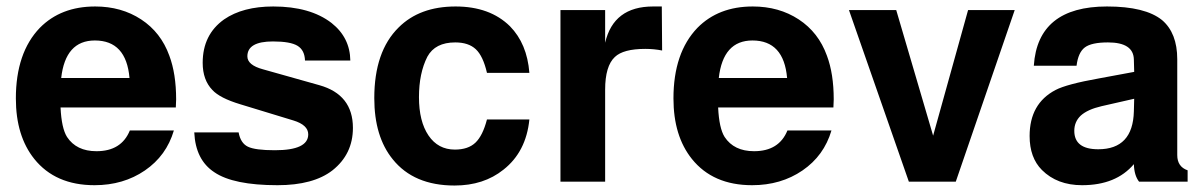

<svg xmlns="http://www.w3.org/2000/svg" viewBox="-20 -561 3719 593"><path d="M523 -229H167Q170 -165 187 -138Q216 -94 278 -94Q355 -94 381 -158H517Q494 -80 427.5 -34.5Q361 11 272 11Q151 11 86 -70Q29 -141 29 -257Q29 -398 103 -475Q168 -541 274 -541Q355 -541 416 -501Q477 -461 503 -389Q524 -333 524 -254Q524 -244 523 -229ZM380 -320Q370 -436 273 -436Q182 -436 169 -320Z M1062 -374H922Q921 -406 899 -419.5Q877 -433 823 -433Q744 -433 744 -387Q744 -360 792 -347L966 -298Q1070 -269 1070 -166Q1070 -85 1007 -35Q948 11 837 11Q701 11 642 -29Q584 -67 580 -152H717Q723 -119 745.5 -108Q768 -97 829 -97Q932 -97 932 -146Q932 -175 886 -189L722 -239Q659 -258 636 -283Q606 -314 606 -367Q606 -454 672 -501Q730 -541 824 -541Q938 -541 1004 -490Q1061 -445 1062 -374Z M1615 -336H1484Q1472 -388 1449.5 -409Q1427 -430 1386 -430Q1324 -430 1300 -386Q1274 -335 1274 -261Q1274 -186 1303.5 -142.5Q1333 -99 1385 -99Q1426 -99 1448.5 -120.5Q1471 -142 1484 -192H1615Q1605 -92 1535 -37Q1474 12 1384 12Q1258 12 1193 -69Q1136 -139 1136 -258Q1136 -402 1211 -476Q1276 -541 1387 -541Q1493 -541 1555 -480Q1608 -426 1615 -336Z M1711 -530H1849V-429Q1875 -541 1997 -541Q2016 -541 2024 -541L2025 -405Q2000 -410 1973 -410Q1905 -410 1879 -385Q1849 -357 1849 -284V0H1711Z M2554 -229H2198Q2201 -165 2218 -138Q2247 -94 2309 -94Q2386 -94 2412 -158H2548Q2525 -80 2458.5 -34.5Q2392 11 2303 11Q2182 11 2117 -70Q2060 -141 2060 -257Q2060 -398 2134 -475Q2199 -541 2305 -541Q2386 -541 2447 -501Q2508 -461 2534 -389Q2555 -333 2555 -254Q2555 -244 2554 -229ZM2411 -320Q2401 -436 2304 -436Q2213 -436 2200 -320Z M2932 0H2787L2602 -530H2748L2862 -142L2970 -530H3114Z M3648 -35V0H3498Q3483 -19 3482 -54Q3427 11 3322 11Q3245 11 3198 -36Q3160 -74 3160 -141Q3160 -241 3240 -283Q3274 -301 3375 -319L3483 -339L3482 -377Q3481 -430 3402 -430Q3351 -430 3330.5 -414.5Q3310 -399 3305 -358H3173Q3185 -541 3399 -541Q3517 -541 3569 -499Q3616 -459 3616 -378V-82Q3616 -46 3648 -35ZM3483 -256 3382 -233Q3339 -223 3318 -204Q3298 -185 3298 -157Q3298 -100 3372 -100Q3479 -100 3482 -217Z"/></svg>

Font: Almarai Bold
Style: Regular
Weight: 700
Designer: Boutros International 2019
Foundry: Created by Boutros International 2019
Version: Version 1.10